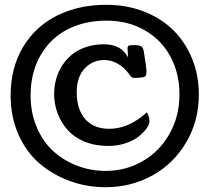

<svg xmlns="http://www.w3.org/2000/svg" viewBox="-20 -760 865 793"><path d="M416 13.2Q338.4 13.2 268.1 -12.5Q197.8 -38.1 143.1 -85Q88.4 -131.8 56.2 -204.6Q23.9 -277.3 23.9 -365.2Q23.9 -480 75.2 -565.7Q126.5 -651.4 215.8 -695.8Q305.2 -740.2 419.4 -740.2Q503.9 -740.2 575.7 -711.9Q647.5 -683.6 696.8 -634.3Q746.1 -585 773.7 -516.8Q801.3 -448.7 801.3 -370.1Q801.3 -261.2 749.5 -172.9Q697.8 -84.5 609.9 -35.6Q522 13.2 416 13.2ZM416.5 -54.2Q500 -54.2 569.6 -94.5Q639.2 -134.8 680.2 -207.5Q721.2 -280.3 721.2 -370.1Q721.2 -457 684.1 -526.1Q647 -595.2 577.9 -635Q508.8 -674.8 419.4 -674.8Q329.1 -674.8 258.5 -638.4Q188 -602.1 147.2 -531.2Q106.4 -460.4 106.4 -366.2Q106.4 -293.9 132.1 -233.9Q157.7 -173.8 200.9 -135Q244.1 -96.2 299.6 -75.2Q355 -54.2 416.5 -54.2ZM427.2 -157.2Q372.1 -157.2 328.4 -175.5Q284.7 -193.8 258.1 -224.6Q231.4 -255.4 217.5 -293Q203.6 -330.6 203.6 -371.6Q203.6 -402.8 211.7 -432.6Q219.7 -462.4 236.6 -488.8Q253.4 -515.1 277.3 -534.7Q301.3 -554.2 335.4 -565.7Q369.6 -577.1 409.7 -577.1Q481 -577.1 508.8 -522.9Q507.3 -551.3 506.8 -561Q506.8 -569.3 511.7 -571.5Q516.6 -573.7 533.2 -573.7Q556.6 -573.7 564.5 -568.1Q572.3 -562.5 575.2 -539.6Q585 -476.6 585 -467.3Q585 -449.2 579.8 -444.8Q574.7 -440.4 555.7 -439Q535.6 -438 533.7 -438Q523.4 -438 514.2 -452.6Q493.7 -481.4 466.3 -496.8Q439 -512.2 411.1 -512.2Q362.8 -512.2 329.8 -477.3Q296.9 -442.4 296.9 -378.9Q296.9 -308.6 331.8 -268.3Q366.7 -228 431.2 -228Q512.2 -228 586.9 -296.4Q597.2 -277.3 597.2 -257.8Q597.2 -246.6 585.7 -230.2Q574.2 -213.9 554.2 -197.3Q534.2 -180.7 500.2 -168.9Q466.3 -157.2 427.2 -157.2Z"/></svg>

Font: Coustard
Style: Regular
Weight: 400
Foundry: vernon adams
Version: Version 1.001